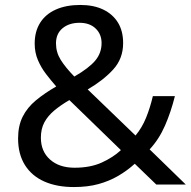

<svg xmlns="http://www.w3.org/2000/svg" viewBox="-20 -745 772 775"><path d="M304 -725Q358 -725 396.5 -706.5Q435 -688 456 -654Q477 -620 477 -571Q477 -508 436.5 -464Q396 -420 334 -384L527 -198Q553 -229 569.5 -269.5Q586 -310 597 -357H686Q670 -293 646 -238Q622 -183 584 -142L730 0H611L524 -84Q493 -56 457 -35Q421 -14 377.5 -2Q334 10 278 10Q209 10 158.5 -12.5Q108 -35 80.5 -79Q53 -123 53 -186Q53 -237 71.5 -274Q90 -311 125 -340Q160 -369 207 -396Q186 -420 166 -446Q146 -472 133 -502.5Q120 -533 120 -569Q120 -618 142 -653Q164 -688 205.5 -706.5Q247 -725 304 -725ZM260 -341Q224 -320 198.5 -298.5Q173 -277 159 -251Q145 -225 145 -189Q145 -134 182 -101Q219 -68 281 -68Q345 -68 391 -89Q437 -110 468 -139ZM301 -653Q259 -653 232.5 -631Q206 -609 206 -570Q206 -534 225 -503.5Q244 -473 280 -436Q339 -470 364.5 -500.5Q390 -531 390 -571Q390 -607 366 -630Q342 -653 301 -653Z"/></svg>

Font: gurmukhi115
Style: Regular
Weight: 400
Designer: Jelle Bosma - Monotype Design Team
Foundry: Monotype Imaging Inc.
Version: Version 2.003